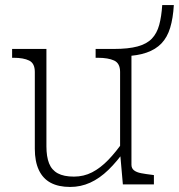

<svg xmlns="http://www.w3.org/2000/svg" viewBox="-20 -731 711 761"><path d="M164 -537V-151Q164 -110 174.5 -83.5Q185 -57 209 -44Q233 -31 273 -31Q312 -31 345 -48Q378 -65 409 -97Q440 -129 471 -174L480 -142Q445 -92 410 -58Q375 -24 337.5 -7Q300 10 258 10Q212 10 181 -6.5Q150 -23 134 -57Q118 -91 118 -141V-446Q118 -480 95.5 -491Q73 -502 34 -502H28V-537ZM431 -537Q489 -537 525.5 -547Q562 -557 582 -578Q602 -599 611 -632Q620 -665 623 -711H669Q666 -659 654.5 -621Q643 -583 620 -559Q597 -535 561 -522.5Q525 -510 473 -508L501 -525V-78Q501 -64 511 -56Q521 -48 539.5 -44.5Q558 -41 583 -38L590 -37V0H467L456 -125V-446Q456 -480 432.5 -491Q409 -502 367 -502H359V-537Z"/></svg>

Font: Roboto Serif Thin
Style: Regular
Weight: 250
Designer: Greg Gazdowicz
Foundry: Commercial Type
Version: Version 1.004